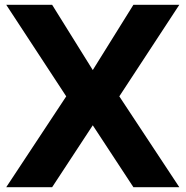

<svg xmlns="http://www.w3.org/2000/svg" viewBox="-20 -783 776 803"><path d="M198 0H6L257 -380L6 -763H198L368 -490L538 -763H730L479 -380L730 0H538L368 -259Z"/></svg>

Font: Open Sauce One ExtraBold
Style: Regular
Weight: 800
Designer: Alfredo Marco Pradil
Foundry: Creative Sauce Fz LLC
Version: Version 1.477